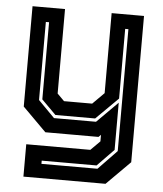

<svg xmlns="http://www.w3.org/2000/svg" viewBox="-53 -587 709 833"><g transform="rotate(5 301.5 -170.0)"><path d="M158 0 55 -103V-540H196.5V-172L227 -141.5H349.5L399.5 -191.5V-540H540.5V97L437.5 200H80V59H359L399.5 18.5V-10L389.5 0ZM153 138H397L478 54V-477H464V-173.5L368 -78.5H195L132.5 -141V-477H118.5V-137L190 -64.5H373L464 -155.5V50L392 124H153Z"/></g></svg>

Font: Tourney Thin
Style: Regular
Weight: 100
Designer: Tyler Finck
Foundry: Etcetera Type Co
Version: Version 1.015